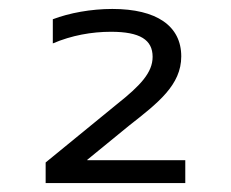

<svg xmlns="http://www.w3.org/2000/svg" viewBox="-20 -707 517 429"><path d="M394 -349H175V-350L268 -426C333 -477 385 -517 385 -581C385 -649 330 -687 231 -687C183 -687 135 -678 98 -664V-610C140 -628 185 -636 228 -636C293 -636 321 -618 321 -580C321 -545 294 -516 241 -474L82 -344V-298H394Z"/></svg>

Font: LT Wave Light
Style: Regular
Weight: 300
Designer: Daniel Lyons
Version: Version 2.5 (Glyphs App)